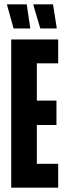

<svg xmlns="http://www.w3.org/2000/svg" viewBox="-20 -871 311 891"><path d="M32 0V-688H250V-577H151V-404H242V-291H151V-111H250V0ZM243 -739H167L135 -847V-851H226L243 -743ZM120 -739H43L13 -847V-851H104L120 -743Z"/></svg>

Font: Saira UltraCondensed ExtraBold
Style: Regular
Weight: 800
Width: 1
Designer: Hector Gatti with collaboration of the Omnibus-Type team
Foundry: Omnibus-Type
Version: Version 1.101